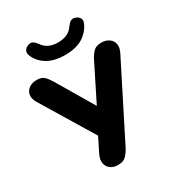

<svg xmlns="http://www.w3.org/2000/svg" viewBox="-218 -1069 1116 1213"><g transform="rotate(-30 340.5 -463.0)"><path d="M345 -760Q265 -760 215.5 -790Q166 -820 145 -869Q135 -893 144 -909Q153 -925 173 -932Q193 -939 207 -930.5Q221 -922 236 -901Q270 -851 345 -851Q420 -851 454 -901Q469 -922 483 -930.5Q497 -939 517 -932Q537 -925 546 -909.5Q555 -894 544 -870Q522 -821 473 -790.5Q424 -760 345 -760ZM286 9Q253 9 231.5 -7Q210 -23 205 -50.5Q200 -78 217 -113L268 -215L37 -596Q19 -627 23 -653.5Q27 -680 49.5 -697Q72 -714 107 -714Q143 -714 161 -696.5Q179 -679 198 -647L355 -382L487 -646Q500 -672 519.5 -693Q539 -714 579 -714Q611 -714 633.5 -698.5Q656 -683 661.5 -656Q667 -629 648 -592L379 -59Q366 -34 346 -12.5Q326 9 286 9Z"/></g></svg>

Font: Chiron GoRound TC H
Style: Regular
Weight: 900
Designer: Ryoko NISHIZUKA 西塚涼子 (kana, bopomofo & ideographs); Paul D. Hunt (Latin, Greek & Cyrillic); Sandoll Communications 산돌커뮤니
Foundry: Adobe
Version: Version 1.000;hotconv 1.1.1;makeotfexe 2.6.0